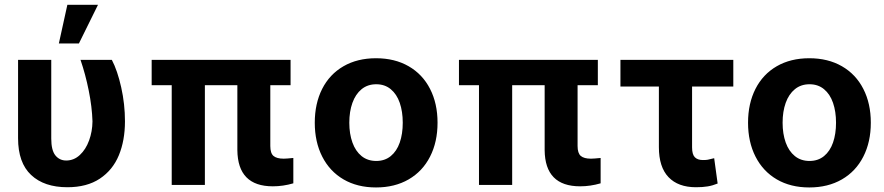

<svg xmlns="http://www.w3.org/2000/svg" viewBox="-20 -784 3746 814"><path d="M197.3 -530.3V-196.3Q197.3 -147 214.8 -125.2Q232.4 -103.5 260.7 -103.5Q293.5 -103.5 318.6 -127Q343.8 -150.4 357.7 -188.5Q371.6 -226.6 372.1 -269.5Q370.1 -331.1 356.2 -400.1Q342.3 -469.2 321.3 -530.3H454.1Q478 -484.9 493.9 -413.6Q509.8 -342.3 509.8 -269.5Q509.8 -188.5 483.9 -125.7Q458 -63 403.3 -26.6Q348.6 9.8 265.6 9.8Q167.5 9.8 112.1 -42Q56.6 -93.8 56.6 -198.2V-530.3ZM265.6 -763.7H395.5L314.5 -599.6H229.5Z M1211.9 -422.9H1126V-165Q1126 -134.3 1139.6 -122.8Q1153.3 -111.3 1182.6 -111.3Q1194.3 -111.3 1223.6 -114.3V-6.8Q1180.2 5.9 1136.7 5.9Q987.8 5.9 986.3 -147.5V-422.9H848.6V0H708V-422.9H623V-530.3H1211.9Z M1314.5 -263.7Q1314.5 -345.2 1345.9 -407.2Q1377.4 -469.2 1436.3 -503.2Q1495.1 -537.1 1574.2 -537.1Q1653.3 -537.1 1712.4 -503.2Q1771.5 -469.2 1803.2 -407.2Q1835 -345.2 1835 -263.7Q1835 -182.1 1803.2 -119.9Q1771.5 -57.6 1712.4 -23.4Q1653.3 10.7 1574.2 10.7Q1495.1 10.7 1436.5 -23.4Q1377.9 -57.6 1346.2 -119.9Q1314.5 -182.1 1314.5 -263.7ZM1687.5 -263.7Q1687.5 -311 1674.8 -347.9Q1662.1 -384.8 1636.7 -405.8Q1611.3 -426.8 1575.2 -426.8Q1538.6 -426.8 1512.9 -405.8Q1487.3 -384.8 1474.1 -347.9Q1460.9 -311 1460.9 -263.7Q1460.9 -216.8 1474.1 -179.9Q1487.3 -143.1 1512.9 -122.3Q1538.6 -101.6 1575.2 -101.6Q1611.3 -101.6 1636.7 -122.3Q1662.1 -143.1 1674.8 -179.7Q1687.5 -216.3 1687.5 -263.7Z M2514.6 -422.9H2428.7V-165Q2428.7 -134.3 2442.4 -122.8Q2456.1 -111.3 2485.4 -111.3Q2497.1 -111.3 2526.4 -114.3V-6.8Q2482.9 5.9 2439.5 5.9Q2290.5 5.9 2289.1 -147.5V-422.9H2151.4V0H2010.7V-422.9H1925.8V-530.3H2514.6Z M3088.9 -417H2914.1V-159.2Q2914.1 -129.4 2925.8 -117.4Q2937.5 -105.5 2960 -105.5Q2974.1 -105.5 2980.7 -106.9Q2987.3 -108.4 3007.8 -113.3L3022.5 -5.9Q3001 2.9 2980 6.3Q2959 9.8 2930.7 9.8Q2855 9.8 2814.2 -33Q2773.4 -75.7 2773.4 -160.2V-417H2610.4V-530.3H3088.9Z M3151.4 -263.7Q3151.4 -345.2 3182.9 -407.2Q3214.4 -469.2 3273.2 -503.2Q3332 -537.1 3411.1 -537.1Q3490.2 -537.1 3549.3 -503.2Q3608.4 -469.2 3640.1 -407.2Q3671.9 -345.2 3671.9 -263.7Q3671.9 -182.1 3640.1 -119.9Q3608.4 -57.6 3549.3 -23.4Q3490.2 10.7 3411.1 10.7Q3332 10.7 3273.4 -23.4Q3214.8 -57.6 3183.1 -119.9Q3151.4 -182.1 3151.4 -263.7ZM3524.4 -263.7Q3524.4 -311 3511.7 -347.9Q3499 -384.8 3473.6 -405.8Q3448.2 -426.8 3412.1 -426.8Q3375.5 -426.8 3349.9 -405.8Q3324.2 -384.8 3311 -347.9Q3297.9 -311 3297.9 -263.7Q3297.9 -216.8 3311 -179.9Q3324.2 -143.1 3349.9 -122.3Q3375.5 -101.6 3412.1 -101.6Q3448.2 -101.6 3473.6 -122.3Q3499 -143.1 3511.7 -179.7Q3524.4 -216.3 3524.4 -263.7Z"/></svg>

Font: Pretendard Std
Style: Bold
Weight: 700
Designer: Base glyphs from Inter by Rasmus Andersson; Hangeul glyphs from Noto Sans CJK(Source Han Sans) by Jang Soo-young and Kan
Foundry: Kil Hyung-jin
Version: Version 1.309